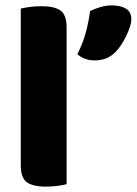

<svg xmlns="http://www.w3.org/2000/svg" viewBox="-20 -684 507 712"><path d="M151 8Q101 8 79 -8.5Q57 -25 57 -72V-652Q68 -655 88.5 -658Q109 -661 133 -661Q183 -661 205 -644.5Q227 -628 227 -581V-1Q216 2 195.5 5Q175 8 151 8ZM410 -493Q393 -475 373.5 -467.5Q354 -460 331 -460Q293 -460 267 -483Q288 -525 298.5 -564.5Q309 -604 314 -643Q330 -651 351.5 -657.5Q373 -664 395 -664Q427 -664 447 -652Q467 -640 467 -612Q467 -600 461.5 -583.5Q456 -567 448 -550.5Q440 -534 430 -518.5Q420 -503 410 -493Z"/></svg>

Font: Baloo Chettan 2 ExtraBold
Style: Regular
Weight: 800
Designer: Maithili Shingre, Unnati Kotecha and Ek Type
Foundry: Ek Type
Version: Version 1.640;hotconv 1.0.111;makeotfexe 2.5.65597; ttfautoh